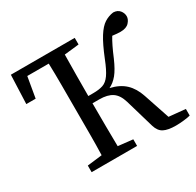

<svg xmlns="http://www.w3.org/2000/svg" viewBox="-151 -853 1051 1031"><g transform="rotate(-30 374.5 -337.5)"><path d="M659 10Q610 10 584 -3.5Q558 -17 547 -54L495 -232Q481 -279 452 -298.5Q423 -318 372 -318H330Q330 -242 330.5 -177.5Q331 -113 332 -51L423 -41V0H141V-41L233 -52Q235 -115 235 -180Q235 -245 235 -310V-359Q235 -424 235 -489.5Q235 -555 233 -620H100L78 -492H20L27 -670H423V-629L332 -619Q331 -555 330.5 -489.5Q330 -424 330 -363H360Q397 -363 421 -371Q445 -379 464.5 -406.5Q484 -434 506 -490Q537 -567 562.5 -607.5Q588 -648 614 -664.5Q640 -681 670 -685Q696 -684 709.5 -667.5Q723 -651 723 -631Q723 -612 706 -593.5Q689 -575 652 -575Q639 -575 626.5 -576.5Q614 -578 603 -579Q579 -540 549 -468Q525 -413 502 -385Q479 -357 450 -343Q507 -330 541 -298Q575 -266 593 -212L647 -51L749 -41V0Q735 4 708.5 7Q682 10 659 10Z"/></g></svg>

Font: Source Serif 4
Style: Regular
Weight: 400
Designer: Frank Grießhammer
Foundry: Adobe
Version: Version 4.005;hotconv 1.1.0;makeotfexe 2.6.0